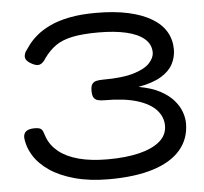

<svg xmlns="http://www.w3.org/2000/svg" viewBox="-51 -751 867 818"><g transform="rotate(-5 382.5 -341.5)"><path d="M383 14Q301 14 237 -3.5Q173 -21 130 -50.5Q87 -80 64 -117.5Q41 -155 38 -195Q38 -230 85 -230Q103 -230 110.5 -225.5Q118 -221 121.5 -211.5Q125 -202 130 -187Q144 -151 176.5 -125Q209 -99 261 -85Q313 -71 384 -71Q463 -71 520 -85Q577 -99 608.5 -126Q640 -153 640 -193Q640 -230 613.5 -259.5Q587 -289 532.5 -306Q478 -323 393 -323Q376 -323 364.5 -326Q353 -329 347 -338.5Q341 -348 341 -368Q341 -387 347 -396Q353 -405 364.5 -408Q376 -411 394 -411Q477 -411 525 -425.5Q573 -440 594 -462.5Q615 -485 615 -508Q615 -543 587.5 -566.5Q560 -590 510 -601.5Q460 -613 392 -613Q324 -613 280.5 -604Q237 -595 209 -575.5Q181 -556 158 -524Q145 -502 130 -498Q115 -494 91 -509Q75 -519 71.5 -530.5Q68 -542 76 -558Q84 -570 97.5 -588Q111 -606 133.5 -625Q156 -644 190 -660.5Q224 -677 273 -687Q322 -697 388 -697Q467 -697 526 -684Q585 -671 625.5 -647Q666 -623 686 -589Q706 -555 706 -513Q706 -480 690.5 -450.5Q675 -421 639 -399.5Q603 -378 542 -367Q598 -357 634 -337.5Q670 -318 691 -293.5Q712 -269 721 -243.5Q730 -218 730 -195Q730 -129 690 -82Q650 -35 572.5 -10.5Q495 14 383 14Z"/></g></svg>

Font: Fredoka Expanded
Style: Regular
Weight: 400
Width: 7
Designer: Ben Nathan
Foundry: Milena B. Brandão, Ben Nathan
Version: Version 2.001